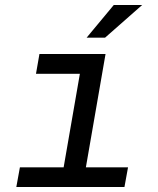

<svg xmlns="http://www.w3.org/2000/svg" viewBox="-20 -743 627 763"><path d="M136.7 -528.3H399.4L321.3 -78.1H488.8L474.6 0H44.9L59.1 -78.1H232.9L297.4 -449.7H123ZM432.1 -723.1H544.9L397.5 -593.3H324.2Z"/></svg>

Font: Roboto Mono
Style: Italic
Weight: 400
Designer: Google
Version: Version 2.000985; 2015; ttfautohint (v1.3)